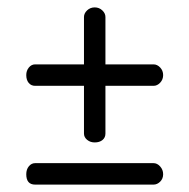

<svg xmlns="http://www.w3.org/2000/svg" viewBox="-20 -556 511 519"><path d="M51 -85Q51 -98 58 -106.5Q65 -115 75 -115H395Q405 -115 413 -106Q421 -97 421 -85Q421 -73 413 -65Q405 -57 395 -57H75Q51 -57 51 -85ZM51 -353Q51 -365 58 -373.5Q65 -382 75 -382H207V-510Q207 -520 215.5 -528Q224 -536 236 -536Q248 -536 256.5 -528Q265 -520 265 -510V-382H395Q405 -382 413 -373.5Q421 -365 421 -353Q421 -341 413 -332.5Q405 -324 395 -324H265V-195Q265 -184 257 -177.5Q249 -171 236 -171Q224 -171 215.5 -178Q207 -185 207 -195V-324H75Q64 -324 57.5 -332Q51 -340 51 -353Z"/></svg>

Font: Terminal Dosis
Style: Regular
Weight: 400
Designer: Edgar Tolentino, Pablo Impallari, Igino Marini
Foundry: Edgar Tolentino, Pablo Impallari, Igino Marini
Version: Version 1.007